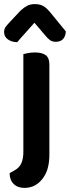

<svg xmlns="http://www.w3.org/2000/svg" viewBox="-44 -733 341 937"><path d="M26 99Q50 86 60 64Q70 42 70 8V-469Q78 -471 93.5 -474Q109 -477 126 -477Q162 -477 179.5 -463.5Q197 -450 197 -418V21Q197 90 170 130Q135 184 75 184Q42 184 22.5 164.5Q3 145 3 112ZM124 -622Q99 -593 80 -572.5Q61 -552 40 -527Q11 -528 -6.5 -541.5Q-24 -555 -24 -576Q-24 -592 -15.5 -603Q-7 -614 9 -631L56 -681Q72 -696 88 -704.5Q104 -713 126 -713Q147 -713 163.5 -705.5Q180 -698 200 -674L277 -580Q277 -559 265 -544Q253 -529 228 -529Q211 -529 199.5 -537.5Q188 -546 177 -560Z"/></svg>

Font: Baloo Thambi 2 SemiBold
Style: Regular
Weight: 600
Designer: Aadarsh Rajan and Ek Type
Foundry: Ek Type
Version: Version 1.640;hotconv 1.0.111;makeotfexe 2.5.65597; ttfautoh